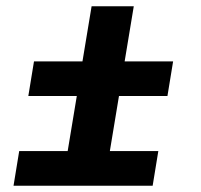

<svg xmlns="http://www.w3.org/2000/svg" viewBox="-20 -590 640 610"><path d="M23 0 41 -110H195L224 -285H70L88 -395H242L271 -570H405L376 -395H530L512 -285H358L329 -110H483L465 0Z"/></svg>

Font: Iosevka Aile Extrabold Oblique
Style: Regular
Weight: 800
Italic angle: -9°
Designer: Belleve Invis
Foundry: Belleve Invis
Version: Version 31.1.0; ttfautohint (v1.8.4)